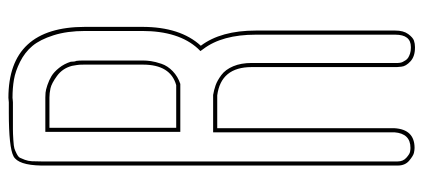

<svg xmlns="http://www.w3.org/2000/svg" viewBox="-302 -534 1031 468"><g transform="rotate(-90 214.0 -299.5)"><path d="M241 -386Q291 -400 291 -467V-472V-611Q291 -623 290 -628Q290 -630 289 -634Q288 -638 288 -640Q282 -663 263.5 -676.5Q245 -690 233 -692.5Q221 -695 211 -695H210H137V-614V-386H195ZM199 -794Q201 -794 204.5 -794.5Q208 -795 210 -795Q383 -795 383 -608V-602V-601V-602V-601V-480V-469Q383 -376 337 -326Q374 -277 374 -192V148Q374 168 365.5 179.5Q357 191 349.5 193.5Q342 196 334 196H332Q311 196 299 185Q287 174 286 163L285 152V-202Q285 -277 216 -286H136V146Q133 195 88 195Q83 195 76 193.5Q69 192 57 182Q45 172 45 154V144V-182V-460V-472V-460V-472V-565V-659V-663V-715Q46 -771 67.5 -782.5Q89 -794 174 -794ZM244 -376H242H127V-705H211Q216 -705 222.5 -704.5Q229 -704 241 -700Q253 -696 263 -690Q273 -684 283 -671.5Q293 -659 298 -643Q298 -639 298.5 -635Q299 -631 300 -630Q301 -624 301 -611V-467Q301 -458 299.5 -447.5Q298 -437 293 -422Q288 -407 275 -394.5Q262 -382 244 -376ZM199 -784H174Q172 -784 168 -784Q144 -784 133.5 -784Q123 -784 107.5 -783Q92 -782 87 -780.5Q82 -779 74 -775Q66 -771 64 -767Q62 -763 59 -755Q56 -747 55.5 -738Q55 -729 55 -715V-460V-472V154Q55 167 64 175Q73 183 78.5 184Q84 185 88 185Q123 185 126 146V-296H217Q229 -294 240.5 -290Q252 -286 265.5 -276Q279 -266 287 -247Q295 -228 295 -202V152Q295 153 295 154.5Q295 156 295.5 159.5Q296 163 297.5 166Q299 169 301.5 173Q304 177 308 179.5Q312 182 318 184Q324 186 332 186H334Q364 186 364 148V-192Q364 -274 329 -320L324 -327L330 -333Q373 -380 373 -469V-602V-601V-608Q373 -652 362.5 -685Q352 -718 336.5 -736.5Q321 -755 298 -766.5Q275 -778 254.5 -781.5Q234 -785 210 -785Q209 -785 205.5 -784.5Q202 -784 199 -784Z"/></g></svg>

Font: Soda Fountain
Style: Outline
Weight: 400
Version: Version 1.0